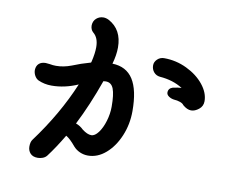

<svg xmlns="http://www.w3.org/2000/svg" viewBox="-80 -877 1159 948"><g transform="rotate(10 500.0 -403.5)"><path d="M586 -342Q586 -276 561.5 -217.5Q537 -159 496 -123.5Q455 -88 407 -88Q386 -88 366.5 -96.5Q347 -105 333 -121Q306 -154 285 -166Q245 -99 210 -53Q202 -43 189.5 -38.5Q177 -34 165 -34Q140 -34 127.5 -48Q115 -62 115 -82Q115 -105 124 -117Q236 -268 302 -426Q236 -397 170 -397Q134 -397 103 -411Q91 -417 83.5 -430.5Q76 -444 76 -459Q77 -480 89.5 -491Q102 -502 123 -502Q130 -502 144 -500Q159 -497 175 -497Q213 -497 252 -512Q293 -529 343 -543L345 -549Q355 -591 355 -622Q355 -669 328 -691Q314 -703 314 -725Q315 -747 330 -760Q345 -773 365 -773Q378 -773 392 -766Q461 -729 461 -639Q461 -601 448 -556Q518 -554 552 -501Q586 -448 586 -342ZM928 -452Q928 -427 908.5 -411.5Q889 -396 870 -396Q850 -396 828 -415Q823 -423 809 -428Q795 -433 778 -434Q763 -436 751.5 -444Q740 -452 740 -463Q740 -484 762 -491Q790 -497 804 -497H805Q757 -528 690 -533Q671 -535 659 -549Q647 -563 647 -583Q647 -600 661 -613.5Q675 -627 695 -627Q755 -627 809 -601Q863 -575 895.5 -534.5Q928 -494 928 -452ZM481 -346Q481 -407 470 -435.5Q459 -464 431 -464Q423 -464 419 -463Q374 -336 322 -234Q344 -226 360 -210Q386 -190 406 -190Q424 -190 441.5 -213.5Q459 -237 470 -273.5Q481 -310 481 -346Z"/></g></svg>

Font: Tsukimi Rounded SemiBold
Style: Regular
Weight: 600
Designer: Takashi Funayama
Foundry: Takashi Funayama
Version: Version 1.032; ttfautohint (v1.8.3)